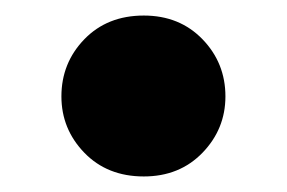

<svg xmlns="http://www.w3.org/2000/svg" viewBox="-20 -200 369 247"><path d="M59 -76Q59 -119 88.5 -149.5Q118 -180 165 -180Q211 -180 240.5 -149.5Q270 -119 270 -76Q270 -34 240.5 -3.5Q211 27 165 27Q118 27 88.5 -3.5Q59 -34 59 -76Z"/></svg>

Font: Jost* Heavy
Style: Regular
Weight: 800
Version: Version 3.7